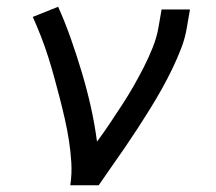

<svg xmlns="http://www.w3.org/2000/svg" viewBox="-20 -548 640 568"><path d="M188 0Q193 -34 191 -67Q189 -100 184 -132Q179 -164 172 -195Q165 -226 157 -257Q149 -288 140.5 -319Q132 -350 122.5 -380Q113 -410 101.5 -439.5Q90 -469 77 -498L152 -528Q173 -481 190 -432.5Q207 -384 222 -334Q237 -284 248.5 -233Q260 -182 267 -129Q287 -156 305 -183Q323 -210 341 -237.5Q359 -265 375 -293Q391 -321 405.5 -349.5Q420 -378 432 -408Q444 -438 449 -468L458 -520H542L533 -468Q528 -436 516 -405Q504 -374 489.5 -344Q475 -314 458.5 -284.5Q442 -255 424 -226Q406 -197 387.5 -168.5Q369 -140 349.5 -111.5Q330 -83 310.5 -55.5Q291 -28 272 0Z"/></svg>

Font: Iosevka Extended
Style: Italic
Weight: 400
Width: 7
Italic angle: -9°
Monospace: yes
Designer: Belleve Invis
Foundry: Belleve Invis
Version: Version 32.5.0; ttfautohint (v1.8.4)